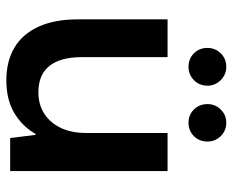

<svg xmlns="http://www.w3.org/2000/svg" viewBox="-84 -637 733 605"><g transform="rotate(90 282.5 -334.5)"><path d="M233 12Q173 12 130 -13.5Q87 -39 64 -89.5Q41 -140 41 -214V-496H160V-226Q160 -159 187.5 -124Q215 -89 271 -89Q309 -89 337.5 -107Q366 -125 382.5 -158.5Q399 -192 399 -240V-496H519V0H415L405 -80H402Q378 -38 336 -13Q294 12 233 12ZM191 -562Q165 -562 148 -579Q131 -596 131 -622Q131 -646 148 -663.5Q165 -681 191 -681Q215 -681 232.5 -663.5Q250 -646 250 -622Q250 -596 232.5 -579Q215 -562 191 -562ZM367 -562Q342 -562 325 -579Q308 -596 308 -622Q308 -646 325 -663.5Q342 -681 367 -681Q392 -681 409 -663.5Q426 -646 426 -622Q426 -596 409 -579Q392 -562 367 -562Z"/></g></svg>

Font: DM Sans 36pt SemiBold
Style: Regular
Weight: 600
Designer: Colophon Foundry, Jonny Pinhorn
Foundry: Colophon Foundry
Version: Version 4.004;gftools[0.9.30]